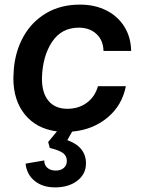

<svg xmlns="http://www.w3.org/2000/svg" viewBox="-20 -562 612 833"><path d="M91 148 172 134Q172 154 185.5 166Q199 178 222 178Q244 178 257 166.5Q270 155 270 136Q270 114 252.5 101.5Q235 89 196 80L189 54L227 8Q139 -3 88.5 -64.5Q38 -126 38 -223Q38 -235 40 -263Q47 -342 83 -405.5Q119 -469 181.5 -505.5Q244 -542 327 -542Q392 -542 442 -516.5Q492 -491 520 -445.5Q548 -400 549 -341H429Q428 -387 398.5 -414.5Q369 -442 322 -442Q247 -442 206 -380.5Q165 -319 162 -225Q161 -160 190 -125Q219 -90 272 -90Q321 -90 356.5 -116Q392 -142 405 -188H526Q510 -105 446.5 -52Q383 1 293 9L272 46Q353 75 353 147Q353 193 315.5 222Q278 251 219 251Q165 251 130.5 223Q96 195 91 148Z"/></svg>

Font: Mona Sans SemiBold
Style: Italic
Weight: 600
Italic angle: -11.7°
Designer: Deni Anggara
Foundry: GitHub
Version: Version 2.000